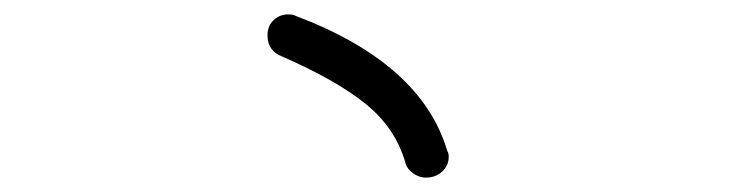

<svg xmlns="http://www.w3.org/2000/svg" viewBox="-20 -491 1040 267"><path d="M604 -273Q604 -261 595 -252.5Q586 -244 572 -244Q563 -244 554.5 -250Q546 -256 544 -264Q530 -313 488.5 -346.5Q447 -380 371 -413Q352 -421 352 -442Q352 -455 360.5 -463Q369 -471 381 -471Q388 -471 391 -469Q566 -403 602 -281Q604 -278 604 -273Z"/></svg>

Font: Tsukimi Rounded
Style: Regular
Weight: 400
Designer: Takashi Funayama
Foundry: Takashi Funayama
Version: Version 1.032; ttfautohint (v1.8.3)